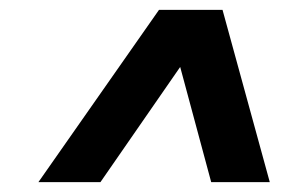

<svg xmlns="http://www.w3.org/2000/svg" viewBox="-20 -720 590 390"><path d="M58 -350 303 -700H432L528 -350H409L346 -584L184 -350Z"/></svg>

Font: Red Hat Text
Style: Bold Italic
Weight: 700
Italic angle: -12°
Designer: Pentagram / MCKL
Foundry: Pentagram / MCKL
Version: Version 1.003; Red Hat Text Bold Italic